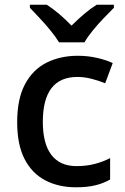

<svg xmlns="http://www.w3.org/2000/svg" viewBox="-20 -786 531 816"><path d="M303 10Q229 10 172.5 -19.5Q116 -49 84.5 -110Q53 -171 53 -267Q53 -366 86.5 -428.5Q120 -491 178.5 -520Q237 -549 311 -549Q353 -549 392.5 -540Q432 -531 459 -518L427 -432Q401 -443 369.5 -451Q338 -459 309 -459Q162 -459 162 -268Q162 -175 198.5 -127.5Q235 -80 305 -80Q348 -80 383.5 -89.5Q419 -99 448 -114V-23Q420 -7 385.5 1.5Q351 10 303 10ZM231 -606Q217 -629 195 -656Q173 -683 149 -708.5Q125 -734 107 -753V-766H179Q232 -731 284 -677Q311 -704 337.5 -726.5Q364 -749 391 -766H464V-753Q445 -734 420.5 -708.5Q396 -683 374 -656Q352 -629 339 -606Z"/></svg>

Font: Noto Sans Lao Looped Medium
Style: Regular
Weight: 500
Designer: Mark Frömberg, Ben Mitchell
Foundry: The Fontpad Ltd
Version: Version 1.002; ttfautohint (v1.8.4.7-5d5b)